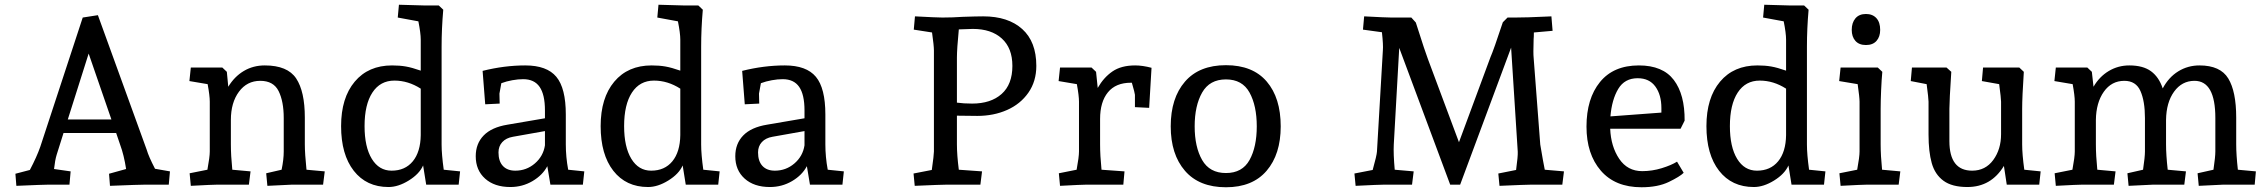

<svg xmlns="http://www.w3.org/2000/svg" viewBox="-20 -779 9560 810"><path d="M45 -46 106 -62Q135 -117 150 -160L329 -705L393 -715L599 -147Q607 -119 634 -67L697 -56L692 0H593Q567 0 444 5L440 -46L512 -66Q503 -125 487 -168L470 -218H248L219 -126Q212 -103 208 -66L278 -56L273 0H185Q164 0 49 5ZM450 -275 354 -553 266 -275Z M780 -48 855 -63Q865 -117 865 -140V-350Q865 -375 856 -424L779 -437L785 -494H918L937 -476L943 -413Q969 -456 1008.5 -479.5Q1048 -503 1097 -503Q1193 -503 1229.5 -448Q1266 -393 1266 -283V-170Q1266 -131 1273 -63L1350 -56L1343 0H1212Q1160 3 1108 5L1103 -48L1168 -63Q1177 -106 1177 -140V-281Q1177 -351 1155.5 -394.5Q1134 -438 1078 -438Q1022 -438 988 -392Q954 -346 954 -273V-170Q954 -123 960 -63L1037 -56L1030 0H897Q878 0 785 5Z M1419 -247Q1419 -366 1476.5 -434.5Q1534 -503 1634 -503Q1666 -503 1692 -498.5Q1718 -494 1755 -481V-612Q1755 -639 1745 -689L1658 -705L1663 -759L1769 -756H1831L1850 -738Q1843 -658 1843 -582V-169Q1843 -128 1852 -63L1921 -56L1915 0H1778L1765 -81Q1749 -45 1704.5 -17.5Q1660 10 1619 10Q1526 10 1472.5 -58.5Q1419 -127 1419 -247ZM1632 -59Q1689 -59 1721.5 -98.5Q1754 -138 1755 -209V-405Q1702 -439 1644 -439Q1584 -439 1551 -388.5Q1518 -338 1518 -247Q1518 -159 1548.5 -109Q1579 -59 1632 -59Z M1987 -120Q1987 -173 2020.5 -207.5Q2054 -242 2121 -253L2279 -280V-313Q2279 -380 2256.5 -412.5Q2234 -445 2187 -445Q2166 -445 2141 -440.5Q2116 -436 2095 -428L2087 -384L2088 -342L2027 -339L2016 -480Q2108 -503 2196 -503Q2287 -503 2327 -455Q2367 -407 2367 -296V-170Q2367 -117 2377 -63L2445 -56L2439 0H2302L2289 -78Q2269 -40 2226.5 -15Q2184 10 2133 10Q2066 10 2026.5 -25.5Q1987 -61 1987 -120ZM2154 -59Q2201 -59 2236.5 -89.5Q2272 -120 2279 -166V-226L2144 -202Q2115 -197 2099 -179.5Q2083 -162 2083 -136Q2083 -99 2101.5 -79Q2120 -59 2154 -59Z M2514 -247Q2514 -366 2571.5 -434.5Q2629 -503 2729 -503Q2761 -503 2787 -498.5Q2813 -494 2850 -481V-612Q2850 -639 2840 -689L2753 -705L2758 -759L2864 -756H2926L2945 -738Q2938 -658 2938 -582V-169Q2938 -128 2947 -63L3016 -56L3010 0H2873L2860 -81Q2844 -45 2799.5 -17.5Q2755 10 2714 10Q2621 10 2567.5 -58.5Q2514 -127 2514 -247ZM2727 -59Q2784 -59 2816.5 -98.5Q2849 -138 2850 -209V-405Q2797 -439 2739 -439Q2679 -439 2646 -388.5Q2613 -338 2613 -247Q2613 -159 2643.5 -109Q2674 -59 2727 -59Z M3082 -120Q3082 -173 3115.5 -207.5Q3149 -242 3216 -253L3374 -280V-313Q3374 -380 3351.5 -412.5Q3329 -445 3282 -445Q3261 -445 3236 -440.5Q3211 -436 3190 -428L3182 -384L3183 -342L3122 -339L3111 -480Q3203 -503 3291 -503Q3382 -503 3422 -455Q3462 -407 3462 -296V-170Q3462 -117 3472 -63L3540 -56L3534 0H3397L3384 -78Q3364 -40 3321.5 -15Q3279 10 3228 10Q3161 10 3121.5 -25.5Q3082 -61 3082 -120ZM3249 -59Q3296 -59 3331.5 -89.5Q3367 -120 3374 -166V-226L3239 -202Q3210 -197 3194 -179.5Q3178 -162 3178 -136Q3178 -99 3196.5 -79Q3215 -59 3249 -59Z M3834 -47 3911 -62Q3920 -125 3920 -140V-566Q3920 -586 3912 -642L3835 -654L3840 -710Q3933 -705 3956 -705Q3999 -705 4042 -708Q4100 -710 4128 -710Q4233 -710 4292.5 -656.5Q4352 -603 4352 -501Q4352 -436 4318.5 -388Q4285 -340 4228.5 -315Q4172 -290 4103 -290L4017 -291V-170Q4017 -125 4025 -63L4123 -56L4116 0H3975Q3952 0 3839 5ZM4081 -342Q4160 -342 4205.5 -382.5Q4251 -423 4251 -501Q4251 -576 4206.5 -616.5Q4162 -657 4084 -657Q4067 -657 4025 -655Q4017 -572 4017 -536V-346Q4045 -342 4081 -342Z M4447 -48 4522 -63Q4532 -117 4532 -140V-350Q4532 -375 4523 -424L4446 -437L4452 -494H4585L4604 -476L4611 -408Q4636 -452 4673 -477.5Q4710 -503 4769 -503Q4800 -503 4838 -493L4828 -324L4768 -327V-379Q4768 -385 4755 -430H4751Q4687 -430 4654 -389.5Q4621 -349 4621 -277V-170Q4621 -123 4627 -63L4724 -56L4719 0H4564Q4545 0 4452 5Z M4919 -246Q4919 -365 4979 -434.5Q5039 -504 5152 -504Q5265 -504 5324 -435Q5383 -366 5383 -246Q5383 -128 5323.5 -58.5Q5264 11 5152 11Q5039 11 4979 -58.5Q4919 -128 4919 -246ZM5282 -246Q5282 -333 5251.5 -388.5Q5221 -444 5152 -444Q5083 -444 5051.5 -388.5Q5020 -333 5020 -246Q5020 -159 5051.5 -104Q5083 -49 5152 -49Q5221 -49 5251.5 -104Q5282 -159 5282 -246Z M5694 -47 5771 -62Q5788 -123 5789 -139L5814 -567Q5816 -589 5810 -643L5730 -654L5735 -710Q5828 -705 5850 -705H5934L5953 -684Q5995 -552 6004 -530L6135 -179L6268 -538Q6281 -567 6320 -685L6340 -705H6372Q6420 -705 6502 -709L6525 -710L6530 -649L6451 -642Q6451 -623 6450 -614Q6448 -552 6450 -536L6478 -169Q6479 -160 6489 -105L6497 -63L6578 -56L6571 0H6441Q6419 0 6306 5L6301 -47L6376 -62Q6384 -120 6383 -139L6355 -578L6140 0H6098L5883 -577L5860 -169Q5858 -130 5864 -63L5944 -56L5937 0H5820Q5799 0 5699 5Z M6673 -245Q6673 -363 6730 -433Q6787 -503 6894 -503Q6995 -503 7041.5 -441.5Q7088 -380 7087 -270L7070 -236H6773Q6776 -161 6811 -109Q6846 -57 6908 -57Q6950 -57 6990.5 -69.5Q7031 -82 7055 -97L7083 -50Q7067 -34 7020.5 -11.5Q6974 11 6905 11Q6794 11 6733.5 -59Q6673 -129 6673 -245ZM6989 -304V-323Q6989 -379 6963.5 -414Q6938 -449 6889 -449Q6834 -449 6807 -404Q6780 -359 6774 -288Z M7179 -247Q7179 -366 7236.5 -434.5Q7294 -503 7394 -503Q7426 -503 7452 -498.5Q7478 -494 7515 -481V-612Q7515 -639 7505 -689L7418 -705L7423 -759L7529 -756H7591L7610 -738Q7603 -658 7603 -582V-169Q7603 -128 7612 -63L7681 -56L7675 0H7538L7525 -81Q7509 -45 7464.5 -17.5Q7420 10 7379 10Q7286 10 7232.5 -58.5Q7179 -127 7179 -247ZM7392 -59Q7449 -59 7481.5 -98.5Q7514 -138 7515 -209V-405Q7462 -439 7404 -439Q7344 -439 7311 -388.5Q7278 -338 7278 -247Q7278 -159 7308.5 -109Q7339 -59 7392 -59Z M7740 -48 7815 -63Q7825 -117 7825 -140V-350Q7825 -368 7817 -424L7739 -437L7745 -494H7902L7921 -476Q7918 -444 7916 -398.5Q7914 -353 7914 -320V-170Q7914 -123 7920 -63L7997 -56L7990 0H7857Q7838 0 7745 5ZM7792 -653Q7792 -683 7807.5 -701.5Q7823 -720 7852 -720Q7880 -720 7896 -702.5Q7912 -685 7912 -653Q7912 -624 7896.5 -606.5Q7881 -589 7852 -589Q7823 -589 7807.5 -606.5Q7792 -624 7792 -653Z M8116 -211V-350Q8116 -364 8108 -424L8041 -437L8046 -494H8192L8212 -476Q8204 -353 8204 -320V-184Q8204 -59 8300 -59Q8356 -59 8389 -104Q8422 -149 8422 -213V-350Q8422 -364 8414 -424L8341 -437L8346 -494H8499L8518 -476Q8511 -369 8511 -320V-170Q8511 -128 8520 -63L8589 -56L8583 0H8446L8434 -79Q8380 10 8280 10Q8215 10 8179 -16.5Q8143 -43 8129.5 -91Q8116 -139 8116 -211Z M9251 -48 9318 -63Q9326 -117 9326 -140V-281Q9326 -438 9238 -438Q9185 -438 9152 -392.5Q9119 -347 9118 -273V-170Q9118 -126 9125 -63L9202 -56L9195 0H9064L8960 5L8955 -48L9021 -63Q9029 -117 9029 -140V-281Q9029 -352 9010 -395Q8991 -438 8942 -438Q8888 -438 8855.5 -392Q8823 -346 8822 -273V-170Q8822 -123 8828 -63L8905 -56L8898 0H8765Q8746 0 8653 5L8648 -48L8723 -63Q8733 -117 8733 -140V-350Q8733 -375 8724 -424L8647 -437L8653 -494H8786L8805 -476L8812 -413Q8837 -456 8876.5 -479.5Q8916 -503 8963 -503Q9021 -503 9054.5 -478.5Q9088 -454 9104 -406Q9129 -453 9169.5 -478Q9210 -503 9259 -503Q9347 -503 9380.5 -448Q9414 -393 9414 -283V-170Q9414 -126 9421 -63L9497 -56L9492 0H9360L9256 5Z"/></svg>

Font: Andada Pro Medium
Style: Regular
Weight: 500
Designer: Carolina Giovagnoli
Foundry: Huerta Tipografica
Version: Version 3.005; ttfautohint (v1.8.4)